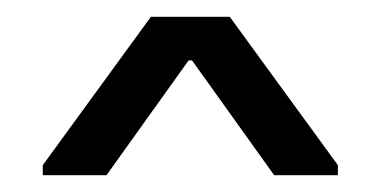

<svg xmlns="http://www.w3.org/2000/svg" viewBox="-20 -777 458 229"><path d="M31 -580 160 -757H254L383 -580V-568H307L209 -705H205L107 -568H31Z"/></svg>

Font: Be Vietnam
Style: Regular
Weight: 400
Designer: Gabriel Lam
Foundry: TypeRant
Version: Version 4.000